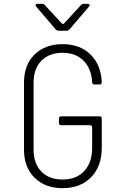

<svg xmlns="http://www.w3.org/2000/svg" viewBox="-20 -970 640 1000"><path d="M306 10Q215 10 160 -44.5Q105 -99 105 -190V-540Q105 -632 160 -686Q215 -740 306 -740Q396 -740 451 -686.5Q506 -633 510 -542Q510 -530 498 -530H472Q460 -530 460 -542Q456 -613 415 -654Q374 -695 306 -695Q236 -695 195.5 -653.5Q155 -612 155 -540V-190Q155 -118 195.5 -76.5Q236 -35 306 -35Q378 -35 419 -79.5Q460 -124 460 -200V-306Q460 -318 448 -318H299Q287 -318 287 -330V-352Q287 -364 299 -364H498Q510 -364 510 -352V-200Q510 -104 454.5 -47Q399 10 306 10ZM285 -810Q277 -810 270 -817L169 -935Q164 -941 166 -945.5Q168 -950 175 -950H198Q208 -950 213 -944L300 -850Q308 -840 316 -850L402 -944Q408 -950 417 -950H437Q445 -950 446.5 -945.5Q448 -941 443 -935L342 -817Q335 -810 327 -810Z"/></svg>

Font: Pitagon Sans Mono Thin
Style: Regular
Weight: 100
Monospace: yes
Designer: Travis Tran
Foundry: Pitagon
Version: Version 1.001; ttfautohint (v1.8.4.7-5d5b);gftools[0.9.26]